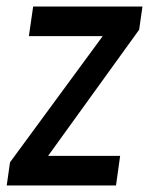

<svg xmlns="http://www.w3.org/2000/svg" viewBox="-34 -565 454 585"><path d="M-13.5 0H319.5L332 -90H112.5L390 -474.5L400 -545H67L54 -455H279L-3.5 -70.5Z"/></svg>

Font: Mohave Medium
Style: Italic
Weight: 500
Italic angle: -8°
Designer: Gumpita Rahayu
Foundry: Tokotype
Version: Version 2.002; ttfautohint (v1.8.3)